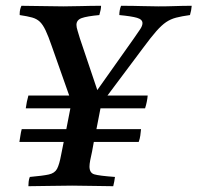

<svg xmlns="http://www.w3.org/2000/svg" viewBox="-20 -642 682 663"><path d="M78 1Q78 -6 79 -15Q80 -24 83 -31Q128 -35 148.5 -39.5Q169 -44 177 -59Q185 -74 191 -107L200 -152H47Q49 -163 50.5 -174Q52 -185 55 -196H209L223 -268H69Q72 -291 78 -312H219L159 -482Q147 -517 137.5 -537Q128 -557 117.5 -567Q107 -577 91 -581.5Q75 -586 48 -590V-595Q48 -609 54 -622Q89 -622 125.5 -621Q162 -620 199 -620Q228 -620 261 -621Q294 -622 329 -622Q329 -610 323 -590Q280 -586 262 -579.5Q244 -573 244 -556Q244 -548 248 -535.5Q252 -523 256 -509L316 -331L442 -509Q456 -529 464 -541Q472 -553 472 -562Q472 -575 453 -580.5Q434 -586 392 -590Q392 -607 398 -622Q439 -622 469.5 -621Q500 -620 527 -620Q559 -620 585 -621Q611 -622 642 -622Q641 -607 636 -590Q607 -586 588 -581Q569 -576 553.5 -565.5Q538 -555 519.5 -534Q501 -513 473 -475L351 -312H490Q488 -290 481 -268H327L313 -196H467Q466 -185 464.5 -174Q463 -163 459 -152H304L298 -119Q294 -102 291.5 -88.5Q289 -75 289 -67Q289 -45 305.5 -40Q322 -35 377 -31Q376 -24 374.5 -15Q373 -6 371 1Q342 1 303 0Q264 -1 229 -1Q192 -1 149 0Q106 1 78 1Z"/></svg>

Font: Tiro Kannada
Style: Italic
Weight: 400
Italic angle: -11°
Designer: Kannada: John Hudson & Fiona Ross, assisted by Kaja Sojewska. Latin: John Hudson with Paul Hanslow, assisted by Kaja Soj
Foundry: Tiro Typeworks Ltd.
Version: Version 1.52